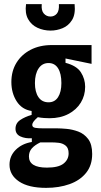

<svg xmlns="http://www.w3.org/2000/svg" viewBox="-20 -746 491 929"><path d="M203 163Q118 163 72 132Q26 101 26 51Q26 9 56 -21Q86 -51 134 -59V-77Q102 -75 78.5 -86Q55 -97 55 -123Q55 -150 78 -165.5Q101 -181 133 -190V-209Q86 -216 60.5 -256Q35 -296 35 -349Q35 -402 59.5 -442Q84 -482 128 -505Q172 -528 231 -528H423V-437L297 -463V-442Q351 -428 371.5 -396Q392 -364 392 -326Q392 -284 371 -249.5Q350 -215 311 -194.5Q272 -174 220 -174Q209 -174 193.5 -175Q178 -176 163 -179Q147 -165 141.5 -156.5Q136 -148 136 -142Q136 -130 150.5 -127.5Q165 -125 189 -125H257Q274 -125 302 -122.5Q330 -120 358.5 -109.5Q387 -99 406.5 -73.5Q426 -48 426 -1Q426 54 396.5 90.5Q367 127 316.5 145Q266 163 203 163ZM215 -251Q245 -251 261 -276Q277 -301 277 -344Q277 -390 261 -415.5Q245 -441 215 -441Q184 -441 166.5 -414.5Q149 -388 149 -344Q149 -301 166 -276Q183 -251 215 -251ZM207 65Q263 65 287.5 45.5Q312 26 312 -4Q312 -30 297.5 -41.5Q283 -53 264 -55Q245 -57 232 -57H175Q148 -44 134 -28Q120 -12 120 11Q120 65 207 65ZM106 -726H182Q179 -695 192 -680.5Q205 -666 224 -666Q243 -666 255 -680Q267 -694 265 -726H341Q346 -677 328.5 -649Q311 -621 282.5 -609.5Q254 -598 225 -598Q191 -598 161.5 -611.5Q132 -625 116 -653.5Q100 -682 106 -726Z"/></svg>

Font: Bricolage Grotesque 12pt Condensed SemiBold
Style: Regular
Weight: 600
Width: 3
Designer: Mathieu Triay
Foundry: Atelier Triay
Version: Version 1.001; ttfautohint (v1.8.4.7-5d5b);gftools[0.9.33.de